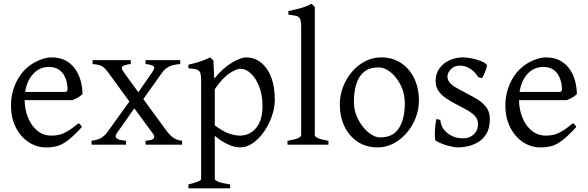

<svg xmlns="http://www.w3.org/2000/svg" viewBox="-20 -777 3157 1031"><path d="M227.1 14.6Q177.2 14.6 134.3 -13.4Q91.3 -41.5 65.2 -92.3Q39.1 -143.1 39.1 -211.9Q39.1 -277.8 67.6 -336.7Q96.2 -395.5 147 -430.2Q168.5 -445.3 199.2 -457Q230 -468.8 255.9 -468.8Q303.7 -468.8 335.9 -450Q368.2 -431.2 387.2 -401.4Q406.2 -371.6 414.6 -337.4Q422.9 -303.2 422.9 -272Q414.1 -262.2 399.4 -253.9Q384.8 -245.6 369.1 -239.3H112.3Q112.8 -189 130.4 -145.5Q147.9 -102.1 180.2 -75.4Q212.4 -48.8 256.8 -48.8Q277.3 -48.8 296.6 -53Q315.9 -57.1 340.8 -71.3Q365.7 -85.4 401.9 -115.2Q408.2 -111.8 413.1 -105.5Q418 -99.1 419.9 -95.2Q376.5 -47.9 345.7 -24.2Q314.9 -0.5 287.8 7.1Q260.7 14.6 227.1 14.6ZM115.2 -283.2H324.2Q335.4 -283.2 339.1 -286.9Q342.8 -290.5 342.8 -300.8Q342.8 -314 338.9 -333.5Q335 -353 324.5 -372.3Q314 -391.6 293.9 -404.5Q273.9 -417.5 242.2 -417.5Q191.9 -417.5 158 -380.1Q124 -342.8 115.2 -283.2Z M471.7 0V-21Q510.7 -26.9 528.1 -39.3Q545.4 -51.8 556.2 -66.9L674.8 -231.9L560.1 -389.2Q547.4 -407.2 532 -418.7Q516.6 -430.2 477.1 -433.1V-454.1H682.1V-433.1Q652.3 -430.2 639.6 -421.6Q627 -413.1 644 -390.1L722.7 -281.7L797.9 -390.1Q814.9 -414.1 803.5 -422.1Q792 -430.2 761.7 -433.1V-454.1H947.8V-433.1Q908.2 -430.2 886.5 -418.7Q864.7 -407.2 852.1 -389.2L749.5 -245.1L879.9 -66.9Q891.1 -52.7 908.4 -39.1Q925.8 -25.4 958 -21V0H761.7V-21Q777.8 -22.5 791 -25.9Q804.2 -29.3 807.6 -37.8Q811 -46.4 797.9 -64L701.2 -195.3L608.9 -64Q596.7 -46.4 603.3 -37.8Q609.9 -29.3 625.7 -25.9Q641.6 -22.5 656.7 -21V0Z M991.7 234.4V213.4Q1023.9 205.6 1042 198.5Q1060.1 191.4 1060.1 183.1V-347.2Q1060.1 -371.6 1055.9 -384.8Q1051.8 -397.9 1037.4 -403.3Q1022.9 -408.7 991.7 -410.2V-429.7Q1025.4 -437 1053 -446Q1080.6 -455.1 1108.9 -468.8L1126 -451.7L1130.4 -355Q1179.2 -413.6 1226.6 -441.2Q1273.9 -468.8 1301.8 -468.8Q1368.7 -468.8 1412.1 -408Q1455.6 -347.2 1455.6 -240.2Q1455.6 -197.8 1439.9 -153.1Q1424.3 -108.4 1397.9 -70.3Q1371.6 -32.2 1338.1 -8.8Q1304.7 14.6 1269 14.6Q1240.7 14.6 1204.3 -1.7Q1168 -18.1 1133.3 -47.9V183.1Q1133.3 190.9 1151.6 198.7Q1169.9 206.5 1215.8 213.4V234.4ZM1268.1 -48.8Q1320.3 -48.8 1355 -89.4Q1389.6 -129.9 1389.6 -208Q1389.6 -265.1 1372.6 -310.3Q1355.5 -355.5 1328.1 -381.6Q1300.8 -407.7 1269 -407.7Q1251.5 -407.7 1213.9 -384.3Q1176.3 -360.8 1133.3 -297.9V-104Q1176.8 -71.3 1209.2 -60.1Q1241.7 -48.8 1268.1 -48.8Z M1523.9 0V-21Q1565.9 -28.3 1581.5 -35.6Q1597.2 -43 1597.2 -50.8V-632.8Q1597.2 -662.6 1591.6 -675Q1585.9 -687.5 1571 -691.4Q1556.2 -695.3 1528.8 -698.2V-717.8Q1564 -724.6 1593.5 -732.9Q1623 -741.2 1652.8 -756.8L1670.4 -740.2V-50.8Q1670.4 -43.5 1687 -35.6Q1703.6 -27.8 1743.7 -21V0Z M2007.8 14.6Q1946.3 14.6 1900.6 -15.6Q1855 -45.9 1829.8 -98.1Q1804.7 -150.4 1804.7 -216.8Q1804.7 -265.1 1822 -310.3Q1839.4 -355.5 1869.9 -391.4Q1900.4 -427.2 1940.7 -448Q1981 -468.8 2026.9 -468.8Q2088.4 -468.8 2133.8 -438.5Q2179.2 -408.2 2204.3 -356Q2229.5 -303.7 2229.5 -236.8Q2229.5 -188 2211.7 -143.1Q2193.8 -98.1 2163.1 -62.5Q2132.3 -26.9 2092.3 -6.1Q2052.2 14.6 2007.8 14.6ZM2021.5 -39.1Q2090.8 -39.1 2122.3 -88.9Q2153.8 -138.7 2153.8 -222.2Q2153.8 -273.9 2132.6 -317.6Q2111.3 -361.3 2078.9 -388.2Q2046.4 -415 2012.7 -415Q1963.4 -415 1934.3 -390.6Q1905.3 -366.2 1892.8 -324.7Q1880.4 -283.2 1880.4 -231Q1880.4 -179.7 1903.1 -136Q1925.8 -92.3 1958.7 -65.7Q1991.7 -39.1 2021.5 -39.1Z M2442.4 14.6Q2419.4 14.6 2386.2 5.9Q2353 -2.9 2320.3 -21Q2316.9 -22.5 2315.7 -36.4Q2314.5 -50.3 2315.2 -70.1Q2315.9 -89.8 2318.1 -108.6Q2320.3 -127.4 2323.7 -138.2L2344.7 -132.8Q2347.2 -91.8 2381.8 -63Q2416.5 -34.2 2466.8 -34.2Q2502 -34.2 2524.4 -55.4Q2546.9 -76.7 2546.9 -110.8Q2546.9 -137.2 2529.1 -155.5Q2511.2 -173.8 2483.4 -188.7Q2455.6 -203.6 2425.8 -219.2Q2398.9 -233.4 2374.5 -249.8Q2350.1 -266.1 2334.7 -288.6Q2319.3 -311 2319.3 -341.8Q2319.3 -382.3 2340.3 -410.6Q2361.3 -439 2394.5 -453.9Q2427.7 -468.8 2464.4 -468.8Q2484.9 -468.8 2509.8 -464.1Q2534.7 -459.5 2557.1 -451.2Q2579.6 -442.9 2592.8 -431.2Q2596.7 -427.7 2592 -411.9Q2587.4 -396 2580.1 -379.6Q2572.8 -363.3 2568.4 -357.9L2549.3 -361.8Q2526.4 -396.5 2501 -410.6Q2475.6 -424.8 2451.7 -424.8Q2419.4 -424.8 2401.1 -405.5Q2382.8 -386.2 2382.8 -366.2Q2382.8 -345.2 2398.4 -329.6Q2414.1 -314 2439 -300.8Q2463.9 -287.6 2490.7 -272.9Q2519 -258.8 2546.6 -241.5Q2574.2 -224.1 2592.3 -199.5Q2610.4 -174.8 2610.4 -138.2Q2610.4 -86.4 2590.1 -55.7Q2569.8 -24.9 2540.8 -9.8Q2511.7 5.4 2484.1 10Q2456.5 14.6 2442.4 14.6Z M2881.8 14.6Q2832 14.6 2789.1 -13.4Q2746.1 -41.5 2720 -92.3Q2693.8 -143.1 2693.8 -211.9Q2693.8 -277.8 2722.4 -336.7Q2751 -395.5 2801.8 -430.2Q2823.2 -445.3 2854 -457Q2884.8 -468.8 2910.6 -468.8Q2958.5 -468.8 2990.7 -450Q3022.9 -431.2 3042 -401.4Q3061 -371.6 3069.3 -337.4Q3077.6 -303.2 3077.6 -272Q3068.8 -262.2 3054.2 -253.9Q3039.6 -245.6 3023.9 -239.3H2767.1Q2767.6 -189 2785.2 -145.5Q2802.7 -102.1 2835 -75.4Q2867.2 -48.8 2911.6 -48.8Q2932.1 -48.8 2951.4 -53Q2970.7 -57.1 2995.6 -71.3Q3020.5 -85.4 3056.6 -115.2Q3063 -111.8 3067.9 -105.5Q3072.8 -99.1 3074.7 -95.2Q3031.2 -47.9 3000.5 -24.2Q2969.7 -0.5 2942.6 7.1Q2915.5 14.6 2881.8 14.6ZM2770 -283.2H2979Q2990.2 -283.2 2993.9 -286.9Q2997.6 -290.5 2997.6 -300.8Q2997.6 -314 2993.7 -333.5Q2989.7 -353 2979.2 -372.3Q2968.8 -391.6 2948.7 -404.5Q2928.7 -417.5 2897 -417.5Q2846.7 -417.5 2812.7 -380.1Q2778.8 -342.8 2770 -283.2Z"/></svg>

Font: David Libre
Style: Regular
Weight: 400
Designer: Ismar David, J. Victor Gaultney, Annie Olsen and Meir Sadan
Foundry: Monotype Imaging Inc. & SIL International
Version: Version 1.100; ttfautohint (v1.8.4.7-5d5b)